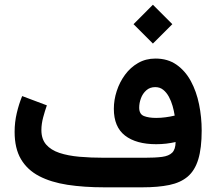

<svg xmlns="http://www.w3.org/2000/svg" viewBox="-20 -801 925 821"><path d="M633.8 -780.7 551 -697.6 633.8 -614.7 716.9 -697.6ZM647.9 -296.8Q615.9 -296.8 595.6 -304.8Q575.2 -312.8 575.2 -340.7Q575.2 -360.5 582.7 -380.8Q590.1 -401 605.5 -414.7Q620.9 -428.5 643.8 -428.5Q663.6 -428.5 677.8 -417.1Q692 -405.8 702 -387.5Q712 -369.2 718 -347.9Q724 -326.5 727 -306.7Q707.5 -302.1 687.7 -299.5Q668 -296.8 647.9 -296.8ZM730.9 -193.7Q730.6 -162.6 716.4 -148.3Q702.2 -134.1 673 -130.2Q643.8 -126.4 597.3 -126.4H426.3Q368.6 -126.4 319.5 -130.7Q270.5 -135.1 234.1 -147.2Q197.7 -159.4 177.3 -182.9Q157 -206.4 157 -244.7Q157 -270.8 164.6 -299.3Q172.3 -327.8 180.4 -350.5L74.8 -390.2Q60.8 -356.3 51.7 -317.4Q42.5 -278.4 42.5 -237.1Q42.5 -166.5 69.6 -120.5Q96.7 -74.5 147.2 -48.1Q197.7 -21.7 268.3 -10.8Q339 0 426.3 0H588.5Q656 0 704.1 -10Q752.1 -19.9 782.8 -46Q813.4 -72.2 827.9 -119.9Q842.4 -167.7 842.4 -242.8Q842.4 -300 831.2 -354.9Q820 -409.9 796.2 -453.9Q772.4 -497.9 734.9 -524.3Q697.4 -550.6 644.8 -550.6Q603.5 -550.6 570.6 -531.7Q537.7 -512.8 514.6 -481.3Q491.5 -449.8 479.2 -411.9Q466.8 -373.9 466.8 -335.7Q466.8 -258.3 514.6 -221.3Q562.4 -184.4 647.8 -184.4Q669.6 -184.4 690.6 -186.8Q711.6 -189.3 730.9 -193.7Z"/></svg>

Font: Vazirmatn
Style: Regular
Weight: 400
Designer: Saber Rastikerdar
Foundry: Saber Rastikerdar
Version: Version 33.003;September 2, 2022;FontCreator 14.0.0.2862 64-